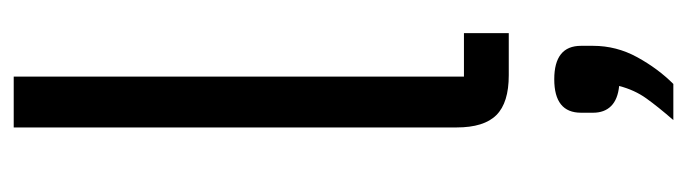

<svg xmlns="http://www.w3.org/2000/svg" viewBox="-390 -390 1026 287"><g transform="rotate(-90 123.5 -247.0)"><path d="M154 0Q113 0 94.5 -18.5Q76 -37 76 -78V-740H152V-67H217V0ZM148 68Q198 68 198 108V126Q198 161 181 192Q164 223 141 246H87Q107 223 119.5 205.5Q132 188 138 165Q118 163 108 153Q98 143 98 126V108Q98 68 148 68Z"/></g></svg>

Font: IBM Plex Sans Cond
Style: Regular
Weight: 400
Width: 3
Designer: Mike Abbink, Paul van der Laan, Pieter van Rosmalen
Foundry: Bold Monday
Version: Version 1.3